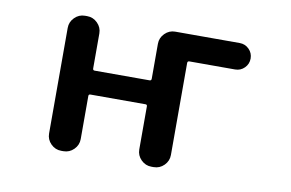

<svg xmlns="http://www.w3.org/2000/svg" viewBox="-62 -654 1123 741"><g transform="rotate(10 500.0 -283.5)"><path d="M569.3 -18.6Q545.9 -18.6 528.8 -35.6Q511.7 -52.7 511.7 -76.2V-245.1Q511.7 -252 504.9 -252H289.1Q282.2 -252 282.2 -245.1V-76.2Q282.2 -52.7 265.1 -35.6Q248 -18.6 224.6 -18.6H215.8Q192.4 -18.6 175.3 -35.6Q158.2 -52.7 158.2 -76.2V-490.2Q158.2 -513.7 175.3 -530.8Q192.4 -547.9 215.8 -547.9H224.6Q248 -547.9 265.1 -530.8Q282.2 -513.7 282.2 -490.2V-353.5Q282.2 -345.7 289.1 -345.7H504.9Q511.7 -345.7 511.7 -353.5V-490.2Q511.7 -513.7 528.8 -530.8Q545.9 -547.9 569.3 -547.9H822.3Q843.8 -547.9 858.9 -532.7Q874 -517.6 874 -496.1Q874 -474.6 858.9 -459.5Q843.8 -444.3 822.3 -444.3H642.6Q635.7 -444.3 635.7 -436.5V-76.2Q635.7 -52.7 618.7 -35.6Q601.6 -18.6 578.1 -18.6Z"/></g></svg>

Font: Rounded Mgen+ 1mn medium
Style: Regular
Weight: 500
Designer: [Source Han Sans]
Ryoko NISHIZUKA  (kana & ideographs); Paul D. Hunt (Latin, Greek & Cyrillic); Wenlong ZHANG  (bopomofo
Version: Version 1.059.20150602